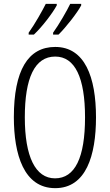

<svg xmlns="http://www.w3.org/2000/svg" viewBox="-20 -968 571 998"><path d="M402 -940V-948H345C330 -916 287 -841 256 -798V-788H284C322 -825 383 -903 402 -940ZM275 -940V-948H218C201 -914 162 -844 129 -798V-788H156C199 -828 255 -902 275 -940ZM479 -358C479 -567 421 -724 267 -724C126 -724 52 -603 52 -359C52 -165 104 10 267 10C427 10 479 -159 479 -358ZM109 -358C109 -562 160 -674 267 -674C370 -674 422 -564 422 -358C422 -149 370 -41 266 -41C164 -41 109 -154 109 -358Z"/></svg>

Font: Noto Sans Armenian ExtraCondensed Light
Style: Regular
Weight: 300
Width: 2
Designer: Monotype Design Team
Foundry: Monotype Imaging Inc.
Version: Version 2.008